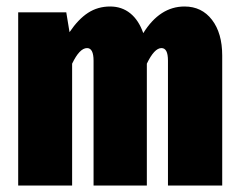

<svg xmlns="http://www.w3.org/2000/svg" viewBox="-20 -571 737 591"><path d="M664 -400V0H497V-384Q497 -404 492 -413.5Q487 -423 477 -423Q455 -423 432 -375V0H268V-384Q268 -423 248 -423Q225 -423 202 -375V0H36V-533H184L194 -472Q221 -512 251 -531.5Q281 -551 319 -551Q355 -551 381 -530Q407 -509 421 -469Q472 -551 548 -551Q601 -551 632.5 -510Q664 -469 664 -400Z"/></svg>

Font: Fira Sans Compressed ExtraBold
Style: Regular
Weight: 800
Width: 1
Designer: bBox Type GmbH & Carrois Corporate GbR & Edenspiekermann AG
Foundry: bBox Type GmbH & Carrois Corporate GbR & Edenspiekermann AG
Version: Version 4.301